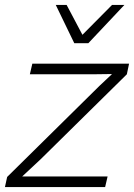

<svg xmlns="http://www.w3.org/2000/svg" viewBox="-28 -758 543 778"><path d="M-8 0 1 -41 375 -410 426 -458 349 -457H93L103 -500H495L486 -457L137 -113L62 -43H408L398 0ZM273 -583 198 -738H242L306 -617L426 -738H476L330 -583Z"/></svg>

Font: Work Sans Light
Style: Italic
Weight: 300
Italic angle: -13°
Designer: Wei Huang
Foundry: Wei Huang
Version: Version 2.010; ttfautohint (v1.8.3)